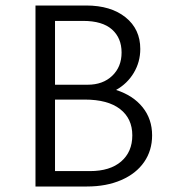

<svg xmlns="http://www.w3.org/2000/svg" viewBox="-20 -678 623 698"><path d="M533 -186Q533 -131 504 -89Q475 -47 421 -23.5Q367 0 296 0H109V-658H293Q383 -658 436.5 -615Q490 -572 490 -500Q490 -453 466.5 -413.5Q443 -374 402 -351Q464 -331 498.5 -288Q533 -245 533 -186ZM180 -602V-370H299Q354 -370 388 -402.5Q422 -435 422 -487Q422 -540 387 -571Q352 -602 282 -602ZM461 -186Q461 -247 416.5 -281.5Q372 -316 288 -316H180V-56H307Q380 -56 420.5 -91Q461 -126 461 -186Z"/></svg>

Font: Ysabeau
Style: Regular
Weight: 400
Designer: Christian Thalmann (Catharsis Fonts)
Version: Version 0.003